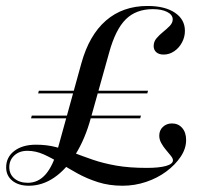

<svg xmlns="http://www.w3.org/2000/svg" viewBox="-38 -602 682 634"><path d="M57.3 11.3Q23.4 11.3 2.8 -5.2Q-17.7 -21.8 -17.7 -49.2Q-17.7 -83.1 9.3 -103.6Q36.3 -124.2 80.6 -124.2Q116.1 -124.2 146 -116.5Q175.8 -108.9 205.2 -97.6Q234.7 -86.3 268.5 -74.6Q302.4 -62.9 345.6 -55.2Q388.7 -47.6 446.8 -47.6Q487.1 -47.6 510.1 -54Q533.1 -60.5 533.1 -72.6Q533.1 -79 526.2 -87.5Q519.4 -96 510.5 -106.5Q501.6 -116.9 494.8 -129Q487.9 -141.1 487.9 -154Q487.9 -171.8 500 -183.1Q512.1 -194.4 529.8 -194.4Q550.8 -194.4 563.7 -179.4Q576.6 -164.5 576.6 -139.5Q576.6 -111.3 558.5 -84.3Q540.3 -57.3 510.9 -35.5Q481.5 -13.7 444 -1.2Q406.5 11.3 366.9 11.3Q322.6 11.3 285.9 -0.4Q249.2 -12.1 218.5 -29Q187.9 -46 160.1 -63.3Q132.3 -80.6 106 -92.3Q79.8 -104 52.4 -104Q25.8 -104 9.3 -88.7Q-7.3 -73.4 -7.3 -50Q-7.3 -26.6 9.7 -12.5Q26.6 1.6 54 1.6Q88.7 1.6 113.3 -27Q137.9 -55.6 154 -115.3L230.6 -392.7Q256.5 -486.3 312.1 -534.3Q367.7 -582.3 449.2 -582.3Q506.5 -582.3 539.5 -560.1Q572.6 -537.9 572.6 -500Q572.6 -479.8 562.9 -461.7Q553.2 -443.5 537.1 -432.7Q521 -421.8 502.4 -421.8Q487.1 -421.8 478.2 -429.4Q469.4 -437.1 469.4 -450Q469.4 -464.5 479 -475.8Q488.7 -487.1 500.8 -496.8Q512.9 -506.5 522.6 -516.5Q532.3 -526.6 532.3 -537.9Q532.3 -553.2 514.1 -562.5Q496 -571.8 466.9 -571.8Q411.3 -571.8 377.4 -538.3Q343.5 -504.8 322.6 -429L262.1 -212.9Q243.5 -144.4 212.1 -93.5Q180.6 -42.7 141.1 -15.7Q101.6 11.3 57.3 11.3ZM64.5 -211.3 66.9 -220.2H427.4L425 -211.3ZM87.9 -293.5 90.3 -302.4H450.8L448.4 -293.5Z"/></svg>

Font: Playfair 144pt SemiCondensed
Style: Italic
Weight: 400
Width: 4
Italic angle: -15.6°
Designer: Claus Eggers Sørensen
Foundry: Claus Eggers Sørensen
Version: Version 2.203